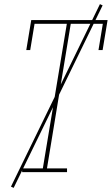

<svg xmlns="http://www.w3.org/2000/svg" viewBox="-20 -832 540 928"><path d="M87 0V-18H187L303 -717H147L126 -590H107L131 -735H500L476 -590H456L477 -717H322L207 -18H304V0ZM46 76 33 70 463 -812 476 -806Z"/></svg>

Font: Iosevka Curly Slab ThObl
Style: Regular
Weight: 100
Italic angle: -9°
Monospace: yes
Designer: Belleve Invis
Foundry: Belleve Invis
Version: Version 11.0.0; ttfautohint (v1.8.3)